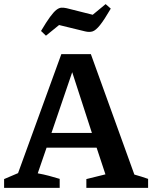

<svg xmlns="http://www.w3.org/2000/svg" viewBox="-24 -916 742 936"><path d="M631 -65Q648 -60 665 -55Q682 -50 698 -44V0H397V-43L490 -66L447 -196H203L160 -71Q188 -66 214.5 -59Q241 -52 267 -44V0H-4V-43L64 -72L275 -652H419ZM227 -268H424L328 -564ZM200 -742 176 -765Q202 -809 220 -833.5Q238 -858 251 -868Q264 -878 275.5 -878.5Q287 -879 301 -876L428 -844L491 -896L516 -874Q484 -819 463.5 -793.5Q443 -768 427.5 -763Q412 -758 391 -763L264 -794Z"/></svg>

Font: Piazzolla SC SemiBold
Style: Regular
Weight: 600
Designer: Juan Pablo del Peral
Foundry: Huerta Tipografica
Version: Version 1.330